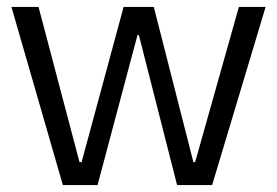

<svg xmlns="http://www.w3.org/2000/svg" viewBox="-20 -533 798 553"><path d="M161 0 13 -513H91L209 -66H215L336 -513H423L537 -66H542L668 -513H745L591 0H490L380 -432H376L261 0Z"/></svg>

Font: Bricolage Grotesque 96pt Light
Style: Regular
Weight: 300
Designer: Mathieu Triay
Foundry: Atelier Triay
Version: Version 1.001; ttfautohint (v1.8.4.7-5d5b);gftools[0.9.33.de